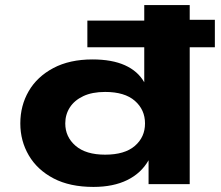

<svg xmlns="http://www.w3.org/2000/svg" viewBox="-20 -725 870 756"><path d="M348 11Q255 11 191 -22.5Q127 -56 93.5 -113Q60 -170 60 -239Q60 -309 93 -366Q126 -423 190 -457Q254 -491 344 -491Q421 -491 472 -468Q523 -445 548 -401V-539H324V-644H548V-705H727V-647H826V-539H727V0H565V-94Q536 -43 481 -16Q426 11 348 11ZM394 -116Q471 -116 511 -150.5Q551 -185 551 -239Q551 -293 511 -328Q471 -363 394 -363Q343 -363 308 -346.5Q273 -330 255 -302Q237 -274 237 -239Q237 -186 277.5 -151Q318 -116 394 -116Z"/></svg>

Font: Nunito Sans 7pt Expanded ExtraBold
Style: Regular
Weight: 800
Width: 7
Designer: Vernon Adams
Foundry: Vernon Adams
Version: Version 3.101;gftools[0.9.27]